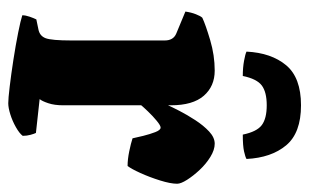

<svg xmlns="http://www.w3.org/2000/svg" viewBox="-162 -587 749 465"><g transform="rotate(90 212.5 -354.5)"><path d="M230 0Q219 0 189.5 -3.5Q160 -7 124.5 -12.5Q89 -18 59 -24Q29 -30 17 -34Q17 -42 20.5 -52Q24 -62 27 -68L51 -73Q67 -76 72.5 -90.5Q78 -105 78 -153V-379Q78 -400 61 -407L8 -429Q10 -443 14.5 -454.5Q19 -466 23 -470Q40 -478 77 -489Q114 -500 151 -500Q189 -500 212 -473.5Q235 -447 235 -394V-387Q239 -396 248.5 -414.5Q258 -433 271 -453Q284 -473 298.5 -486.5Q313 -500 328 -500Q343 -500 360 -489.5Q377 -479 391.5 -463.5Q406 -448 415.5 -433Q425 -418 425 -409Q425 -393 417 -367.5Q409 -342 399 -320Q389 -298 382 -289Q366 -289 346.5 -293Q327 -297 315 -301Q313 -311 309 -327Q305 -343 300 -356Q295 -369 289 -369Q284 -369 272.5 -359.5Q261 -350 250 -338.5Q239 -327 235 -322V-133Q235 -112 230 -97Q225 -82 220 -76L302 -67Q304 -63 306.5 -54Q309 -45 309 -35Q303 -27 288 -18.5Q273 -10 257 -5Q241 0 230 0ZM235 -709Q302 -709 332 -673Q362 -637 365 -577Q360 -574 346.5 -571Q333 -568 306 -568Q299 -602 283 -614Q267 -626 235 -626Q203 -626 187 -614Q171 -602 164 -568Q144 -568 127.5 -571Q111 -574 105 -577Q108 -637 138 -673Q168 -709 235 -709Z"/></g></svg>

Font: Texturina 72pt Black
Style: Regular
Weight: 900
Designer: Guillermo Torres Carreño
Foundry: Omnibus-Type
Version: Version 1.002; ttfautohint (v1.8.3)